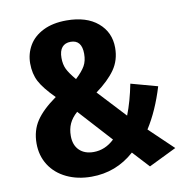

<svg xmlns="http://www.w3.org/2000/svg" viewBox="-81 -788 854 882"><g transform="rotate(-10 346.0 -346.5)"><path d="M485 -548Q485 -490 454.5 -446.5Q424 -403 365 -360L485 -231Q509 -292 525 -373L649 -339Q616 -230 566 -152L677 -46L548 17L477 -60Q391 17 276 17Q211 17 160 -7.5Q109 -32 81 -76Q53 -120 53 -177Q53 -237 82.5 -281.5Q112 -326 177 -372Q126 -423 107 -459.5Q88 -496 88 -544Q88 -589 110 -627Q132 -665 177 -687.5Q222 -710 286 -710Q379 -710 432 -665Q485 -620 485 -548ZM234 -544Q234 -514 244.5 -492Q255 -470 283 -437Q314 -466 327 -489Q340 -512 340 -545Q340 -610 288 -610Q262 -610 248 -593.5Q234 -577 234 -544ZM214 -184Q214 -141 238.5 -117Q263 -93 305 -93Q359 -93 402 -134L262 -288Q237 -266 225.5 -241Q214 -216 214 -184Z"/></g></svg>

Font: Fira Sans Condensed
Style: Bold
Weight: 700
Width: 3
Designer: bBox Type GmbH & Carrois Corporate GbR & Edenspiekermann AG
Foundry: bBox Type GmbH & Carrois Corporate GbR & Edenspiekermann AG
Version: Version 4.301